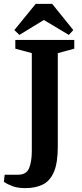

<svg xmlns="http://www.w3.org/2000/svg" viewBox="-50 -820 421 990"><path d="M81 150Q41 150 14.5 140Q-12 130 -30 118L-26 81H42Q87 81 100.5 46Q114 11 114 -41V-546L29 -569V-614H333V-569L248 -546V-63Q248 20 228 66.5Q208 113 170.5 131.5Q133 150 81 150ZM50 -640 24 -665 134 -800H219L328 -665L305 -640L176 -717Z"/></svg>

Font: Manuale
Style: Bold
Weight: 700
Version: Version 1.002